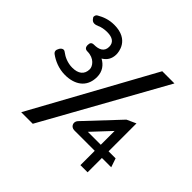

<svg xmlns="http://www.w3.org/2000/svg" viewBox="-178 -830 1080 1080"><g transform="rotate(45 362.0 -290.0)"><path d="M27 -329C18 -314 18 -301 32 -291C61 -270 104 -250 155 -250C227 -250 291 -284 291 -370C291 -414 267 -444 235 -461C260 -476 278 -499 278 -537C278 -553 272 -646 152 -646C109 -646 77 -633 49 -617C41 -613 37 -606 37 -595V-593L38 -592C45 -583 54 -560 92 -577C109 -585 129 -589 153 -589C194 -589 219 -573 219 -538C219 -498 187 -486 151 -486C133 -486 126 -478 126 -460C126 -442 134 -433 151 -433C206 -433 231 -394 231 -372C231 -329 202 -308 155 -308C118 -308 85 -323 63 -340C48 -353 34 -341 27 -330ZM129 72H221L624 -652H527ZM390 -118C376 -102 380 -83 393 -73C399 -69 405 -67 413 -67H575V47H632V-67H706L688 -120H632V-342L577 -317ZM472 -115 575 -225V-115Z"/></g></svg>

Font: Charger Pro
Style: BdNar
Weight: 700
Designer: Jasper
Foundry: Cannot Into Space Fonts
Version: Version 1.09